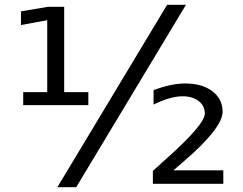

<svg xmlns="http://www.w3.org/2000/svg" viewBox="-20 -762 1009 796"><path d="M76.2 -379.9H175.8V-678.2L66.9 -658.2V-714.8L179.2 -733.9H246.1V-379.9H346.2V-326.2H76.2ZM698.7 -55.7H905.8V0H613.8V-53.7Q630.4 -68.8 661.1 -96.2Q829.1 -245.1 829.1 -291Q829.1 -323.2 803.7 -343Q778.3 -362.8 736.8 -362.8Q711.4 -362.8 681.6 -354.2Q651.9 -345.7 616.7 -328.6V-388.7Q654.3 -402.3 686.8 -409.2Q719.2 -416 747.1 -416Q817.9 -416 860.4 -383.8Q902.8 -351.6 902.8 -298.8Q902.8 -231 741.2 -92.3Q713.9 -68.8 698.7 -55.7ZM672.9 -742.2H751L295.9 14.2H217.8Z"/></svg>

Font: Pangururan
Style: Regular
Weight: 400
Designer: Uli Kozok
Foundry: Michael Everson and Uli Kozok
Version: Version 1.005